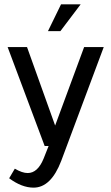

<svg xmlns="http://www.w3.org/2000/svg" viewBox="-20 -670 511 881"><path d="M456 -454 261 68Q214 191 134 191Q80 191 22 148L48 104Q82 124 107 124Q153 124 180 58L203 0H185L15 -454H104L233 -94L366 -454ZM350 -650 257 -527H200L260 -650Z"/></svg>

Font: TajawalTap Med
Style: Regular
Weight: 500
Designer: Boutros Fonts
Foundry: Created by Boutros International 2017
Version: Version 2.700